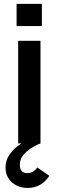

<svg xmlns="http://www.w3.org/2000/svg" viewBox="-20 -726 298 972"><path d="M185 0H72V-519.5H185ZM192 -594H64V-706.5H192ZM120.5 225.5Q88.5 225.5 62.8 212.5Q37 199.5 22.5 176.2Q8 153 8 123Q8 87 26.2 59.8Q44.5 32.5 67.5 15Q87 0 90 0H185Q173.5 3.5 148.8 17.2Q124 31 102.2 54Q80.5 77 80.5 106.5Q80.5 131 90.5 140.8Q100.5 150.5 117.5 150.5Q148.5 150.5 169 122L230 164Q189.5 225.5 120.5 225.5Z"/></svg>

Font: Acari Sans
Style: Bold
Weight: 700
Designer: Alfredo Marco Pradil and Stefan Peev (font) & Cristiano Sobral (main changes)
Foundry: Alfredo Marco Pradil and Stefan Peev (font) & Cristiano Sobral (main changes)
Version: Version 1.063; ttfautohint (v1.8.3)